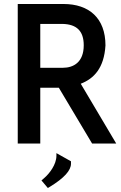

<svg xmlns="http://www.w3.org/2000/svg" viewBox="-20 -720 608 963"><path d="M230 217C302 173 336 135 336 101V89L263 48V61C263 106 227 151 204 171L188 185L220 223ZM182 -600H295C363 -598 400 -566 400 -493C400 -408 349 -380 295 -380H182ZM298 -700H69V0H182V-280H275L442 0H563L385 -300C452 -326 502 -379 509 -492C509 -629 427 -700 298 -700Z"/></svg>

Font: Mint Spirit
Style: Bold
Weight: 700
Designer: HARENDAL Hirwen
Foundry: Arkandis Digital Foundry.
Version: Version 1.004;FFEdit